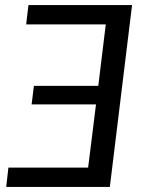

<svg xmlns="http://www.w3.org/2000/svg" viewBox="-20 -736 576 756"><path d="M500 -716 412.5 0H4.5L13 -76H327L358 -325H104.5L113.5 -398H367L396.5 -640H83L92 -716Z"/></svg>

Font: Lato
Style: Italic
Weight: 400
Italic angle: -7°
Designer: Lukasz Dziedzic
Foundry: tyPoland Lukasz Dziedzic
Version: Version 2.007; 2014-02-27